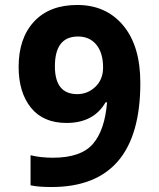

<svg xmlns="http://www.w3.org/2000/svg" viewBox="-20 -743 640 773"><path d="M201 -476Q201 -596 294 -596Q341 -596 368 -563Q395 -530 395 -471Q395 -423 364 -393.5Q333 -364 291 -364Q201 -364 201 -476ZM545 -409Q545 -558 476 -640.5Q407 -723 291 -723Q179 -723 117 -656Q55 -589 55 -474Q55 -371 104.5 -309.5Q154 -248 248 -248Q357 -248 405 -331H411Q402 -219 354 -163.5Q306 -108 193 -108Q144 -108 103 -118V3Q120 7 142.5 8.5Q165 10 187 10Q545 10 545 -409Z"/></svg>

Font: Noto Sans Mono UI
Style: Bold
Weight: 700
Designer: Monotype Design team
Foundry: Monotype Imaging Inc.
Version: 1.000